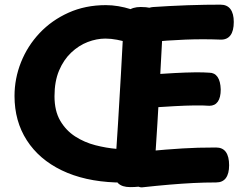

<svg xmlns="http://www.w3.org/2000/svg" viewBox="-20 -784 1058 824"><path d="M543.3 -744Q558.3 -740 564.8 -722.7Q571.3 -705.3 571.3 -683.3Q571.3 -661.2 564.8 -641.2Q558.3 -621.1 547.3 -609.8Q536.3 -598.4 521.3 -603.4Q508.3 -608.4 482.3 -613.4Q456.3 -618.4 432.3 -618.4Q395 -618.4 356.4 -603.7Q317.9 -588.9 285.5 -558.2Q253.1 -527.6 233.5 -481.2Q213.9 -434.8 213.9 -371Q213.9 -308 238.5 -265.9Q263.1 -223.9 302.8 -198.3Q342.6 -172.8 389.2 -160.8Q435.8 -148.8 480.3 -145.1Q504.3 -144.1 516.8 -127.4Q529.2 -110.8 530.2 -76.3Q530.2 -38.9 516.4 -19.4Q502.7 0 476.3 -1Q342.3 -6 245 -53Q147.7 -100 95 -182Q42.3 -264 42.3 -372Q42.3 -447 70.2 -517Q98.1 -587 149.9 -642Q201.8 -697 274 -729.5Q346.2 -762 434.3 -762Q486.3 -762 543.3 -744ZM511 -687.7Q511 -721.3 529.9 -737.7Q548.9 -754 583.8 -754Q631.8 -754 655.9 -738.3Q680 -722.7 680 -690.8Q674 -575.8 667.9 -466.6Q661.8 -357.4 655.4 -252.3Q649.1 -147.1 641.1 -43.2Q640.1 -23 630.9 -8.8Q621.7 5.3 600.3 12.2Q578.9 19 538.4 19Q504.3 19 487.2 2.7Q470.1 -13.7 472.1 -46.3Q480.1 -148.7 486.4 -252.3Q492.8 -355.9 498.9 -464.3Q505 -572.7 511 -687.7ZM616.9 -603Q597.3 -602 579.9 -621.1Q562.4 -640.2 562.4 -679.4Q562.4 -704.2 574.8 -720.2Q587.2 -736.2 604.8 -744.5Q622.4 -752.8 636.9 -753.8Q667.6 -756 705.7 -758Q743.8 -760 784.2 -761.5Q824.7 -763 861.3 -763.5Q898 -764 926.3 -764Q954.7 -764 969 -744.9Q983.3 -725.8 983.3 -689.7Q983.3 -651.3 968.8 -632.2Q954.2 -613 926.3 -614Q851.4 -617 775.2 -614Q698.9 -611 616.9 -603ZM558.3 -315Q539.3 -313 525.7 -331.1Q512.1 -349.1 512.1 -384Q512.1 -417.6 525.7 -436.3Q539.3 -455 558.3 -457Q594.3 -462 638.9 -465Q683.6 -468 729.3 -470.5Q775.1 -473 814.7 -473.5Q854.3 -474 878.3 -472Q901 -472 913.7 -453.7Q926.3 -435.3 927.3 -400Q927.3 -365.4 914.8 -347.7Q902.3 -330 878.3 -330Q853.3 -332 814.7 -331.5Q776.1 -331 730.8 -328.5Q685.6 -326 640.4 -323Q595.3 -320 558.3 -315ZM589.7 20Q570.1 21 556.3 -0.1Q542.4 -21.2 542.4 -62Q542.4 -97.1 556.7 -114.1Q571 -131 600.4 -134Q653.4 -139 692.4 -142Q731.3 -145 763.6 -147Q795.8 -149 829.9 -150Q864.1 -151 907.3 -151Q935.6 -151 949.4 -131.6Q963.3 -112.2 963.3 -74.8Q963.3 -38.9 949.4 -19.9Q935.6 -1 907.3 -1Q857.3 -1 808.8 1.5Q760.2 4 706.9 8.5Q653.7 13 589.7 20Z"/></svg>

Font: Playpen Sans
Style: Regular
Weight: 400
Designer: Laura Meseguer, Veronika Burian, José Scaglione, Kostas Bartsokas, Vera Evstafieva, Tom Grace, Yorlmar Campos
Foundry: TypeTogether
Version: Version 2.000